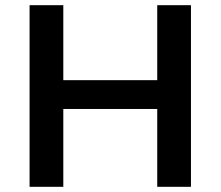

<svg xmlns="http://www.w3.org/2000/svg" viewBox="-20 -720 850 740"><path d="M586 -700H716V0H586ZM224 0H94V-700H224ZM596 -300H213V-411H596Z"/></svg>

Font: MOST Montserrat SemiBold
Style: Regular
Weight: 600
Designer: Julieta Ulanovsky
Foundry: Julieta Ulanovsky
Version: Version 8.000;March 11, 2024;FontCreator 15.0.0.2926 64-bit